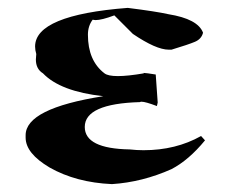

<svg xmlns="http://www.w3.org/2000/svg" viewBox="-20 -521 573 487"><path d="M264 -54Q173 -58 106 -96Q45 -132 45 -172V-178Q45 -246 242 -277Q133 -289 89 -335Q71 -346 71 -370L72 -384Q69 -394 69 -403Q69 -443 128 -467.5Q187 -492 304 -501Q376 -492 407 -485Q482 -473 495 -438Q491 -422 474.5 -415Q458 -408 415 -395H408Q376 -395 317 -435L270 -482Q238 -470 222 -470L215 -471Q203 -455 203 -433Q203 -367 245 -335Q254 -328 279 -328Q304 -328 345 -335L344 -336H345Q350 -336 375 -332L380 -261L378 -252Q349 -263 339 -263Q336 -263 335 -262Q195 -258 195 -199Q195 -144 309 -142Q327 -140 344 -140Q426 -140 490 -176L500 -165Q459 -115 415 -92Q341 -59 264 -54Z"/></svg>

Font: Xiangcui Kesong Xiangcui Kesong
Style: Regular
Weight: 400
Version: Version 1.501;March 28, 2024;FontCreator 14.0.0.2814 64-bit